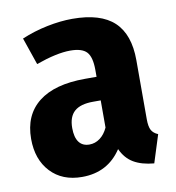

<svg xmlns="http://www.w3.org/2000/svg" viewBox="-68 -610 632 689"><g transform="rotate(-10 247.5 -265.5)"><path d="M472 -87 440 14Q395 10 366 -7Q337 -24 321 -59Q271 17 177 17Q105 17 62.5 -28.5Q20 -74 20 -149Q20 -236 78.5 -282Q137 -328 248 -328H290V-353Q290 -400 273 -418.5Q256 -437 213 -437Q164 -437 88 -410L54 -509Q99 -528 148 -538Q197 -548 240 -548Q343 -548 392 -502Q441 -456 441 -362V-147Q441 -120 448 -107Q455 -94 472 -87ZM290 -143V-242H262Q216 -242 194 -222.5Q172 -203 172 -162Q172 -128 185 -110.5Q198 -93 223 -93Q244 -93 261.5 -106Q279 -119 290 -143Z"/></g></svg>

Font: Fira Sans Condensed
Style: Bold
Weight: 700
Width: 3
Designer: bBox Type GmbH & Carrois Corporate GbR & Edenspiekermann AG
Foundry: bBox Type GmbH & Carrois Corporate GbR & Edenspiekermann AG
Version: Version 4.301